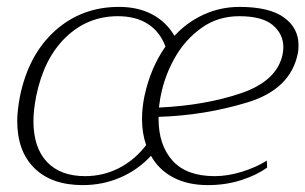

<svg xmlns="http://www.w3.org/2000/svg" viewBox="-20 -527 886 557"><path d="M846 -396Q846 -380 844 -372Q823 -268 698 -230Q573 -192 440 -188V-183Q440 -106 480.5 -61Q521 -16 603 -16Q640 -16 681 -28.5Q722 -41 754 -61L755 -41Q725 -19 680 -4.5Q635 10 583 10Q525 10 483 -12Q441 -34 418 -75Q380 -34 329 -12Q278 10 220 10Q130 10 80 -39Q30 -88 30 -176Q30 -206 38 -248Q63 -369 140 -438Q217 -507 325 -507Q381 -507 422 -485Q463 -463 486 -423Q523 -463 571.5 -485Q620 -507 675 -507Q761 -507 803.5 -476.5Q846 -446 846 -396ZM404 -106Q392 -141 392 -181Q392 -214 399 -248Q417 -331 460 -392Q444 -435 409 -457.5Q374 -480 322 -480Q234 -480 170.5 -418.5Q107 -357 85 -248Q77 -206 77 -176Q77 -99 116 -57.5Q155 -16 227 -16Q279 -16 324.5 -39Q370 -62 404 -106ZM802 -390Q802 -428 771.5 -454Q741 -480 674 -480Q612 -480 564.5 -446Q517 -412 487.5 -360Q458 -308 447 -252Q445 -244 443.5 -232.5Q442 -221 441 -215Q574 -221 679 -256.5Q784 -292 800 -370Q802 -382 802 -390Z"/></svg>

Font: Trirong ExtraLight
Style: Italic
Weight: 275
Italic angle: -12°
Designer: Katatrad Team
Foundry: CadsonDemak
Version: Version 1.003